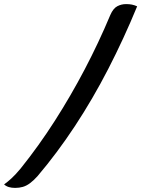

<svg xmlns="http://www.w3.org/2000/svg" viewBox="-44 -781 690 938"><path d="M626 -750Q561 -592 485 -444.5Q409 -297 322 -165Q235 -33 139 80Q120 101 102.5 114Q85 127 67.5 132Q50 137 30 137Q13 137 -0.5 133Q-14 129 -24 120Q-6 107 13 89.5Q32 72 57 42Q146 -69 224 -191Q302 -313 370 -442.5Q438 -572 495 -708Q509 -740 529 -750.5Q549 -761 572 -761Q588 -761 600.5 -758.5Q613 -756 626 -750Z"/></svg>

Font: Rec Mono Duotone
Style: Italic
Weight: 400
Italic angle: -10°
Monospace: yes
Version: Version 1.085; ttfautohint (v1.8.4.7-5d5b)